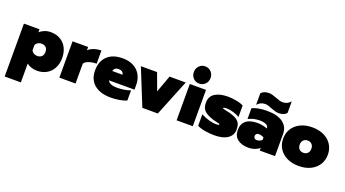

<svg xmlns="http://www.w3.org/2000/svg" viewBox="-66 -1459 4288 2385"><g transform="rotate(20 2077.5 -266.5)"><path d="M35 -480H241V-440Q267 -465 305.5 -480Q344 -495 385 -495Q459 -495 513.5 -463.5Q568 -432 598 -374Q628 -316 628 -240Q628 -165 598 -107Q568 -49 513 -17Q458 15 385 15Q345 15 308.5 2.5Q272 -10 249 -30V219H35ZM407 -241Q407 -281 385.5 -301Q364 -321 326 -321Q301 -321 280 -309Q259 -297 249 -276V-204Q259 -183 280 -171Q301 -159 326 -159Q364 -159 385.5 -180Q407 -201 407 -241Z M678 -480H884V-437Q911 -463 956.5 -479Q1002 -495 1054 -495V-321Q998 -321 953 -305.5Q908 -290 892 -262V0H678Z M1064 -238Q1064 -357 1135 -426Q1206 -495 1339 -495Q1423 -495 1483.5 -462Q1544 -429 1575 -372Q1606 -315 1606 -244V-179H1268Q1295 -127 1392 -127Q1437 -127 1486 -134.5Q1535 -142 1569 -156V-21Q1531 -5 1475.5 5Q1420 15 1362 15Q1221 15 1142.5 -51Q1064 -117 1064 -238ZM1404 -302Q1393 -352 1335 -352Q1279 -352 1268 -302Z M1581 -480H1795L1878 -255L1960 -480H2174L1980 0H1775Z M2224 -638Q2224 -686 2256 -719Q2288 -752 2334 -752Q2380 -752 2412.5 -719Q2445 -686 2445 -638Q2445 -589 2413 -556.5Q2381 -524 2334 -524Q2287 -524 2255.5 -556.5Q2224 -589 2224 -638ZM2228 -480H2442V0H2228Z M2503 -28V-180Q2543 -156 2601 -139Q2659 -122 2704 -122Q2726 -122 2735.5 -124Q2745 -126 2745 -133Q2745 -138 2736.5 -141Q2728 -144 2714 -147Q2680 -154 2653 -162Q2567 -190 2531 -226.5Q2495 -263 2495 -330Q2495 -414 2558 -454.5Q2621 -495 2731 -495Q2782 -495 2844.5 -483Q2907 -471 2936 -452V-300Q2908 -321 2855.5 -336.5Q2803 -352 2762 -352Q2743 -352 2731 -349Q2719 -346 2719 -341Q2719 -336 2729 -332Q2739 -328 2762 -324Q2807 -315 2813 -313Q2875 -296 2909 -273.5Q2943 -251 2955.5 -221Q2968 -191 2968 -145Q2968 -72 2906.5 -28.5Q2845 15 2729 15Q2669 15 2605 4Q2541 -7 2503 -28Z M3284 -543Q3254 -555 3234 -561Q3214 -567 3194 -567Q3132 -567 3090 -518V-671Q3124 -711 3194 -711Q3216 -711 3238 -704.5Q3260 -698 3293 -686Q3323 -674 3345 -667.5Q3367 -661 3388 -661Q3450 -661 3492 -710V-557Q3458 -517 3388 -517Q3364 -517 3340.5 -523.5Q3317 -530 3284 -543ZM2983 -148Q2983 -229 3035 -271Q3087 -313 3188 -313Q3219 -313 3255 -305.5Q3291 -298 3315 -288V-296Q3315 -322 3283.5 -337Q3252 -352 3201 -352Q3118 -352 3050 -316V-459Q3081 -475 3132.5 -485Q3184 -495 3245 -495Q3382 -495 3455.5 -442Q3529 -389 3529 -292V0H3327V-35Q3305 -14 3265 0.5Q3225 15 3179 15Q3090 15 3036.5 -26.5Q2983 -68 2983 -148ZM3315 -137V-169Q3283 -188 3247 -188Q3227 -188 3216 -177Q3205 -166 3205 -148Q3205 -131 3215.5 -120Q3226 -109 3247 -109Q3267 -109 3285.5 -117Q3304 -125 3315 -137Z M3549 -240Q3549 -313 3585 -371Q3621 -429 3688 -462Q3755 -495 3845 -495Q3934 -495 4001 -462Q4068 -429 4104 -371Q4140 -313 4140 -240Q4140 -167 4104 -109Q4068 -51 4001 -18Q3934 15 3845 15Q3755 15 3688 -18Q3621 -51 3585 -109Q3549 -167 3549 -240ZM3922 -240Q3922 -277 3901 -299Q3880 -321 3845 -321Q3810 -321 3789 -299Q3768 -277 3768 -240Q3768 -203 3789 -181Q3810 -159 3845 -159Q3880 -159 3901 -181Q3922 -203 3922 -240Z"/></g></svg>

Font: Readiness Black
Style: Regular
Weight: 900
Designer: Katatrad Team
Foundry: CadsonDemak
Version: Version 1.00;April 23, 2019;FontCreator 11.5.0.2425 64-bit; 